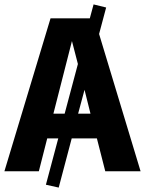

<svg xmlns="http://www.w3.org/2000/svg" viewBox="-33 -776 657 870"><path d="M444 0 406 -149H292L233 74L175 61L231 -149H181L143 0H-13L196 -693H374L391 -756L448 -742L416 -622L604 0ZM209 -261H260L320 -486L293 -590ZM321 -261H377L350 -369Z"/></svg>

Font: Fira Sans BGR
Style: Bold
Weight: 700
Designer: bBox Type GmbH & Carrois Corporate GbR & Edenspiekermann AG
Foundry: bBox Type GmbH & Carrois Corporate GbR & Edenspiekermann AG
Version: Version 4.301